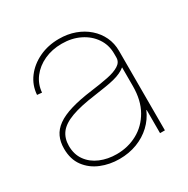

<svg xmlns="http://www.w3.org/2000/svg" viewBox="-129 -646 755 770"><g transform="rotate(-30 249.0 -260.5)"><path d="M211.4 8.8Q166.5 8.8 127 -7.3Q87.4 -23.4 63 -56.2Q38.6 -88.9 38.6 -138.2Q38.6 -169.4 49.6 -193.1Q60.5 -216.8 85.2 -234.6Q109.9 -252.4 150.4 -264.6Q190.9 -276.9 250.5 -284.7Q295.4 -290.5 329.6 -297.4Q363.8 -304.2 383.5 -316.7Q403.3 -329.1 403.3 -350.1V-368.2Q403.3 -408.7 381.8 -440.2Q360.4 -471.7 323.7 -489.7Q287.1 -507.8 240.7 -507.8Q195.8 -507.8 159.2 -491Q122.6 -474.1 100.1 -444.6Q77.6 -415 74.7 -377.4L52.7 -379.4Q55.7 -422.9 81.3 -456.8Q106.9 -490.7 148.4 -510.5Q189.9 -530.3 240.7 -530.3Q280.8 -530.3 314.2 -518.1Q347.7 -505.9 372.8 -483.9Q397.9 -461.9 411.9 -432.4Q425.8 -402.8 425.8 -368.2V0H403.3V-107.4H401.9Q386.7 -72.3 358.9 -46.1Q331.1 -20 293.5 -5.6Q255.9 8.8 211.4 8.8ZM211.4 -13.7Q264.2 -13.7 307.6 -37.4Q351.1 -61 377.2 -106.7Q403.3 -152.3 403.3 -218.3V-304.7Q392.6 -295.9 378.9 -289.6Q365.2 -283.2 347.2 -278.6Q329.1 -273.9 305.9 -270.3Q282.7 -266.6 252.4 -262.2Q182.1 -252.9 139.9 -237.3Q97.7 -221.7 79.3 -197.5Q61 -173.3 61 -138.2Q61 -98.6 81.3 -70.6Q101.6 -42.5 136 -28.1Q170.4 -13.7 211.4 -13.7Z"/></g></svg>

Font: Inter 28pt Thin
Style: Regular
Weight: 250
Designer: Rasmus Andersson
Foundry: rsms
Version: Version 4.001;git-66647c0bb